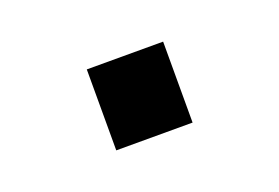

<svg xmlns="http://www.w3.org/2000/svg" viewBox="-38 -428 454 312"><g transform="rotate(-20 189.0 -272.0)"><path d="M255 -202V-342H123V-202Z"/></g></svg>

Font: Plus Jakarta Sans
Style: Bold
Weight: 700
Designer: Gumpita Rahayu
Foundry: Tokotype
Version: Version 2.071;gftools[0.9.30]